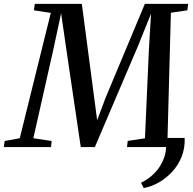

<svg xmlns="http://www.w3.org/2000/svg" viewBox="-58 -763 1002 996"><path d="M900 -47.5Q902 6 884 50.5Q866 95 834.5 128.8Q803 162.5 764.8 184Q726.5 205.5 687.5 212.5L673.5 185Q713.5 166 745.5 133Q777.5 100 793.5 54.8Q809.5 9.5 800.5 -47.5ZM-38 0 -34 -31.5 44.5 -46 205.5 -696 118 -709.5 122.5 -743H366.5L431 -253L446 -139.5L490 -256.5L693.5 -743H918L914 -709.5L828.5 -697L811 -46L895 -31.5L892.5 0H601L604.5 -32L694 -45.5L714 -497.5L725.5 -692L655 -517.5L434 0H361L286 -507.5L259 -694L219 -507.5L115 -46L210 -31.5L206.5 0Z"/></svg>

Font: Merriweather 72pt Medium
Style: Italic
Weight: 500
Italic angle: -7.8°
Version: Version 2.101